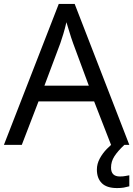

<svg xmlns="http://www.w3.org/2000/svg" viewBox="-20 -737 679 977"><path d="M545 0 459 -221H176L91 0H0L279 -717H360L638 0ZM352 -517Q349 -525 342 -546Q335 -567 328.5 -589.5Q322 -612 318 -624Q311 -593 302 -563.5Q293 -534 287 -517L206 -301H432ZM545 116Q545 161 590 161Q607 161 618.5 158.5Q630 156 638 155V211Q624 215 610 217.5Q596 220 576 220Q523 220 498 195Q473 170 473 126Q473 97 487.5 70Q502 43 523.5 21Q545 -1 565 -15L613 0Q579 32 562 58.5Q545 85 545 116Z"/></svg>

Font: Noto Sans Old South Arabian
Style: Regular
Weight: 400
Designer: Monotype Design Team
Foundry: Monotype Imaging Inc.
Version: Version 2.001; ttfautohint (v1.8.4.7-5d5b)